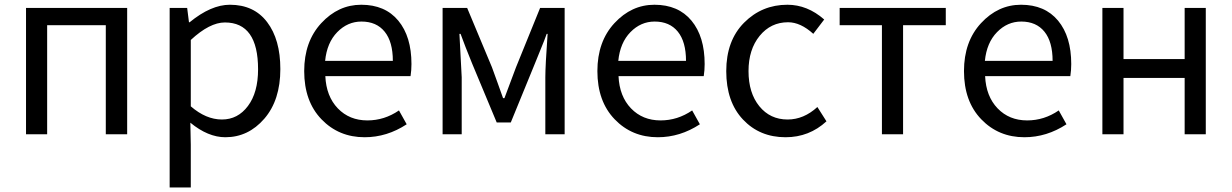

<svg xmlns="http://www.w3.org/2000/svg" viewBox="-20 -577 5293 825"><path d="M91.8 0V-543H526.4V0H434.6V-468.8H182.6V0Z M709 228.5V-543H784.2L792 -481.4H794.9Q886.7 -556.6 967.8 -556.6Q1071.3 -556.6 1127.9 -481.9Q1184.6 -407.2 1184.6 -280.3Q1184.6 -146.5 1115.7 -66.9Q1046.9 12.7 948.2 12.7Q874 12.7 797.9 -49.8L799.8 44.9V228.5ZM1088.9 -279.3Q1088.9 -480.5 946.3 -480.5Q880.9 -480.5 799.8 -405.3V-120.1Q865.2 -63.5 933.6 -63.5Q1002 -63.5 1045.4 -121.6Q1088.9 -179.7 1088.9 -279.3Z M1546.9 12.7Q1435.5 12.7 1361.3 -64.5Q1287.1 -141.6 1287.1 -271.5Q1287.1 -398.4 1360.4 -477.5Q1433.6 -556.6 1532.2 -556.6Q1634.8 -556.6 1691.4 -488.3Q1748 -419.9 1748 -301.8Q1748 -275.4 1744.1 -250H1377.9Q1381.8 -163.1 1431.6 -111.3Q1481.4 -59.6 1558.6 -59.6Q1631.8 -59.6 1694.3 -102.5L1727.5 -43Q1642.6 12.7 1546.9 12.7ZM1377 -315.4H1668Q1668 -397.5 1632.8 -440.9Q1597.7 -484.4 1533.2 -484.4Q1473.6 -484.4 1429.2 -439Q1384.8 -393.6 1377 -315.4Z M1881.8 0V-543H1987.3L2093.8 -288.1Q2101.6 -266.6 2117.7 -222.2Q2133.8 -177.7 2141.6 -155.3H2147.5Q2195.3 -282.2 2197.3 -288.1L2300.8 -543H2406.2V0H2323.2V-245.1Q2323.2 -293 2333 -431.6H2329.1Q2320.3 -406.2 2301.3 -360.4Q2282.2 -314.5 2278.3 -303.7L2174.8 -50.8H2114.3L2008.8 -303.7Q1976.6 -382.8 1959 -431.6H1954.1Q1963.9 -246.1 1963.9 -245.1V0Z M2806.6 12.7Q2695.3 12.7 2621.1 -64.5Q2546.9 -141.6 2546.9 -271.5Q2546.9 -398.4 2620.1 -477.5Q2693.4 -556.6 2792 -556.6Q2894.5 -556.6 2951.2 -488.3Q3007.8 -419.9 3007.8 -301.8Q3007.8 -275.4 3003.9 -250H2637.7Q2641.6 -163.1 2691.4 -111.3Q2741.2 -59.6 2818.4 -59.6Q2891.6 -59.6 2954.1 -102.5L2987.3 -43Q2902.3 12.7 2806.6 12.7ZM2636.7 -315.4H2927.7Q2927.7 -397.5 2892.6 -440.9Q2857.4 -484.4 2793 -484.4Q2733.4 -484.4 2689 -439Q2644.5 -393.6 2636.7 -315.4Z M3355.5 12.7Q3244.1 12.7 3172.4 -63.5Q3100.6 -139.6 3100.6 -271.5Q3100.6 -402.3 3177.2 -479.5Q3253.9 -556.6 3363.3 -556.6Q3449.2 -556.6 3521.5 -493.2L3474.6 -431.6Q3419.9 -481.4 3366.2 -481.4Q3292 -481.4 3244.1 -422.9Q3196.3 -364.3 3196.3 -271.5Q3196.3 -177.7 3242.7 -120.6Q3289.1 -63.5 3364.3 -63.5Q3433.6 -63.5 3492.2 -117.2L3531.2 -55.7Q3457 12.7 3355.5 12.7Z M3769.5 0V-468.8H3587.9V-543H4043.9V-468.8H3860.4V0Z M4381.8 12.7Q4270.5 12.7 4196.3 -64.5Q4122.1 -141.6 4122.1 -271.5Q4122.1 -398.4 4195.3 -477.5Q4268.6 -556.6 4367.2 -556.6Q4469.7 -556.6 4526.4 -488.3Q4583 -419.9 4583 -301.8Q4583 -275.4 4579.1 -250H4212.9Q4216.8 -163.1 4266.6 -111.3Q4316.4 -59.6 4393.6 -59.6Q4466.8 -59.6 4529.3 -102.5L4562.5 -43Q4477.5 12.7 4381.8 12.7ZM4211.9 -315.4H4502.9Q4502.9 -397.5 4467.8 -440.9Q4432.6 -484.4 4368.2 -484.4Q4308.6 -484.4 4264.2 -439Q4219.7 -393.6 4211.9 -315.4Z M4716.8 0V-543H4807.6V-323.2H5070.3V-543H5161.1V0H5070.3V-242.2H4807.6V0Z"/></svg>

Font: GenYoGothic TW TTF Regular
Style: Regular
Weight: 400
Version: Version 1.300